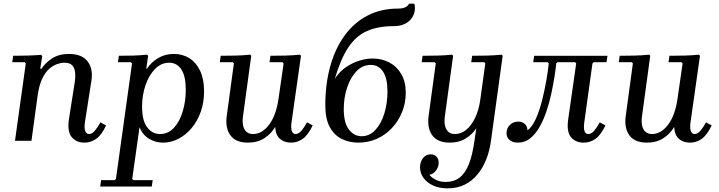

<svg xmlns="http://www.w3.org/2000/svg" viewBox="-20 -770 3932 1050"><path d="M529 -101 560 -84Q536 -32 506.5 -11Q477 10 442 10Q397 10 372 -20.5Q347 -51 357 -118L389 -322Q393 -347 391 -371.5Q389 -396 376 -411.5Q363 -427 332 -427Q314 -427 292 -419.5Q270 -412 248.5 -393Q227 -374 210.5 -339Q194 -304 186 -249L152 0H62L121 -423L115 -430H47L52 -465Q91 -465 128 -466Q165 -467 205 -470L211 -463L200 -394H207Q228 -427 265.5 -451Q303 -475 357 -475Q427 -475 458.5 -435Q490 -395 480 -329L444 -99Q440 -67 446.5 -52Q453 -37 467 -37Q483 -37 498.5 -55Q514 -73 529 -101Z M528 250 533 215H607L614 209L702 -423L696 -430H625L630 -465Q671 -465 707.5 -466Q744 -467 784 -471L790 -465L780 -395H784Q807 -430 845 -452.5Q883 -475 930 -475Q979 -475 1016 -451.5Q1053 -428 1074.5 -382.5Q1096 -337 1096 -271Q1096 -209 1077.5 -157.5Q1059 -106 1027 -68.5Q995 -31 955 -10.5Q915 10 871 10Q831 10 796 -10.5Q761 -31 743 -74L703 209L710 215H815L810 250ZM757 -187Q757 -110 785 -73.5Q813 -37 855 -37Q900 -37 931.5 -71.5Q963 -106 979.5 -161.5Q996 -217 996 -278Q996 -353 972 -390Q948 -427 905 -427Q861 -427 827.5 -392.5Q794 -358 775.5 -303.5Q757 -249 757 -187Z M1659 -101 1690 -84Q1665 -32 1636 -11Q1607 10 1572 10Q1535 10 1511 -10.5Q1487 -31 1485 -76Q1463 -38 1425.5 -14Q1388 10 1336 10Q1269 10 1240 -30Q1211 -70 1220 -136L1259 -423L1253 -430H1182L1187 -465Q1228 -465 1268 -466Q1308 -467 1348 -471L1354 -465L1309 -135Q1305 -108 1309 -86Q1313 -64 1326.5 -50.5Q1340 -37 1364 -37Q1413 -37 1451.5 -88Q1490 -139 1503 -229L1531 -423L1525 -430H1454L1459 -465Q1500 -465 1540 -466Q1580 -467 1620 -471L1626 -465L1574 -99Q1570 -67 1576.5 -52Q1583 -37 1596 -37Q1613 -37 1628.5 -55Q1644 -73 1659 -101Z M1940 10Q1890 10 1848.5 -10.5Q1807 -31 1783 -76Q1759 -121 1759 -194Q1759 -312 1786.5 -409.5Q1814 -507 1865.5 -577Q1917 -647 1990.5 -685Q2064 -723 2156 -723Q2182 -723 2197 -730.5Q2212 -738 2217 -750H2246Q2252 -726 2246.5 -703.5Q2241 -681 2226.5 -664Q2212 -647 2188.5 -637Q2165 -627 2133 -627Q2048 -627 1987.5 -600.5Q1927 -574 1885 -511Q1843 -448 1811 -339Q1837 -379 1872.5 -403Q1908 -427 1946 -438.5Q1984 -450 2017 -450Q2068 -450 2109 -428.5Q2150 -407 2174.5 -365Q2199 -323 2199 -263Q2199 -207 2179 -157.5Q2159 -108 2123.5 -70Q2088 -32 2041 -11Q1994 10 1940 10ZM1957 -25Q2002 -25 2034 -60.5Q2066 -96 2082.5 -151.5Q2099 -207 2099 -269Q2099 -341 2075 -378Q2051 -415 2008 -415Q1963 -415 1930 -381Q1897 -347 1878.5 -291.5Q1860 -236 1860 -174Q1860 -97 1888.5 -61Q1917 -25 1957 -25Z M2427 260Q2382 260 2348.5 244.5Q2315 229 2296 203Q2277 177 2277 145Q2277 116 2293 95Q2309 74 2335 74Q2356 74 2367.5 87Q2379 100 2379 120Q2379 143 2364.5 162.5Q2350 182 2328 186Q2341 202 2364 213.5Q2387 225 2418 225Q2462 225 2493 201.5Q2524 178 2544 128Q2564 78 2575 -2L2585 -69Q2563 -35 2526.5 -12.5Q2490 10 2440 10Q2373 10 2344 -30Q2315 -70 2324 -136L2363 -423L2357 -430H2286L2291 -465Q2332 -465 2372 -466Q2412 -467 2452 -471L2458 -465L2413 -135Q2409 -108 2413 -86Q2417 -64 2430.5 -50.5Q2444 -37 2468 -37Q2501 -37 2529 -59.5Q2557 -82 2578 -125Q2599 -168 2607 -228L2634 -423L2628 -430H2557L2562 -465Q2603 -465 2643.5 -466Q2684 -467 2724 -471L2729 -465L2665 0Q2658 53 2640 99.5Q2622 146 2592.5 182.5Q2563 219 2522 239.5Q2481 260 2427 260Z M2812 10Q2783 10 2766.5 -4.5Q2750 -19 2750 -42Q2750 -68 2768 -86.5Q2786 -105 2815 -105Q2833 -105 2848 -94Q2863 -83 2865 -57Q2891 -77 2910.5 -120.5Q2930 -164 2944 -219Q2958 -274 2967.5 -328.5Q2977 -383 2981 -423L2975 -430H2896L2901 -465H3302L3297 -430H3227L3220 -423L3175 -99Q3171 -67 3177 -52Q3183 -37 3197 -37Q3214 -37 3229.5 -55Q3245 -73 3260 -101L3291 -84Q3266 -32 3237 -11Q3208 10 3172 10Q3127 10 3102.5 -20Q3078 -50 3087 -115L3131 -423L3125 -430H3028L3022 -423Q3019 -392 3012 -348.5Q3005 -305 2994.5 -256Q2984 -207 2968 -160Q2952 -113 2930 -74.5Q2908 -36 2879 -13Q2850 10 2812 10Z M3841 -101 3872 -84Q3847 -32 3818 -11Q3789 10 3754 10Q3717 10 3693 -10.5Q3669 -31 3667 -76Q3645 -38 3607.5 -14Q3570 10 3518 10Q3451 10 3422 -30Q3393 -70 3402 -136L3441 -423L3435 -430H3364L3369 -465Q3410 -465 3450 -466Q3490 -467 3530 -471L3536 -465L3491 -135Q3487 -108 3491 -86Q3495 -64 3508.5 -50.5Q3522 -37 3546 -37Q3595 -37 3633.5 -88Q3672 -139 3685 -229L3713 -423L3707 -430H3636L3641 -465Q3682 -465 3722 -466Q3762 -467 3802 -471L3808 -465L3756 -99Q3752 -67 3758.5 -52Q3765 -37 3778 -37Q3795 -37 3810.5 -55Q3826 -73 3841 -101Z"/></svg>

Font: Brygada 1918 Medium
Style: Italic
Weight: 500
Italic angle: -8°
Designer: Mateusz Machalski | Borys Kosmynka | Przemek Hoffer
Foundry: NIEPODLEGLA 2018
Version: Version 3.006